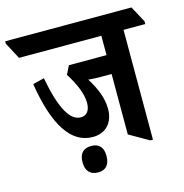

<svg xmlns="http://www.w3.org/2000/svg" viewBox="-161 -723 876 912"><g transform="rotate(-15 277.0 -267.0)"><path d="M230 -78C296 -78 334 -123 334 -189C334 -241 313 -293 279 -347C297 -345 321 -344 348 -344H393V-47L489 8H502V-532H609V-545L566 -625H-55V-613L-12 -532H393V-437H208L187 -395C223 -339 245 -285 245 -243C245 -205 229 -183 199 -183C147 -183 106 -252 77 -408L21 -394C54 -186 123 -78 230 -78ZM211 91C249 91 269 68 269 25C269 -17 249 -39 211 -39C171 -39 151 -17 151 25C151 68 172 91 211 91Z"/></g></svg>

Font: Noto Serif Devanagari ExtraCondensed
Style: Bold
Weight: 700
Width: 2
Designer: Universal Thirst, Indian Type Foundry and the Monotype Design Team
Foundry: Monotype Imaging Inc.
Version: Version 2.004